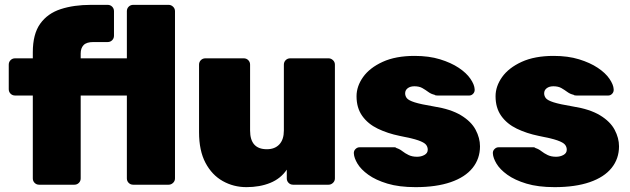

<svg xmlns="http://www.w3.org/2000/svg" viewBox="-20 -760 2593 790"><path d="M141 0Q130 0 122.5 -7.5Q115 -15 115 -26V-367H42Q31 -367 23.5 -374.5Q16 -382 16 -393V-494Q16 -505 23.5 -512.5Q31 -520 42 -520H115V-545Q115 -620 145.5 -662.5Q176 -705 230 -722.5Q284 -740 354 -740H423Q434 -740 441.5 -732.5Q449 -725 449 -714V-613Q449 -602 441.5 -594.5Q434 -587 423 -587H364Q336 -587 324 -574.5Q312 -562 312 -540V-520H502V-714Q502 -725 509.5 -732.5Q517 -740 528 -740H674Q684 -740 692 -732.5Q700 -725 700 -714V-26Q700 -15 692 -7.5Q684 0 674 0H528Q517 0 509.5 -7.5Q502 -15 502 -26V-367H312V-26Q312 -15 304.5 -7.5Q297 0 286 0Z M994 10Q941 10 896.5 -15Q852 -40 825.5 -90Q799 -140 799 -216V-494Q799 -505 806.5 -512.5Q814 -520 825 -520H983Q994 -520 1001.5 -512.5Q1009 -505 1009 -494V-223Q1009 -146 1078 -146Q1111 -146 1129.5 -166Q1148 -186 1148 -223V-494Q1148 -505 1155.5 -512.5Q1163 -520 1174 -520H1332Q1342 -520 1350 -512.5Q1358 -505 1358 -494V-26Q1358 -15 1350 -7.5Q1342 0 1332 0H1186Q1175 0 1167.5 -7.5Q1160 -15 1160 -26V-62Q1135 -25 1092 -7.5Q1049 10 994 10Z M1690 10Q1622 10 1574 -4.5Q1526 -19 1495.5 -41Q1465 -63 1451 -86.5Q1437 -110 1436 -128Q1435 -139 1442.5 -146.5Q1450 -154 1459 -154H1604Q1605 -154 1607 -153.5Q1609 -153 1611 -151Q1624 -147 1635.5 -138Q1647 -129 1661.5 -122Q1676 -115 1696 -115Q1713 -115 1726.5 -122.5Q1740 -130 1740 -144Q1740 -156 1732.5 -165Q1725 -174 1701 -182.5Q1677 -191 1624 -201Q1575 -211 1534.5 -230.5Q1494 -250 1470.5 -283Q1447 -316 1447 -364Q1447 -405 1474 -443Q1501 -481 1554.5 -505.5Q1608 -530 1686 -530Q1745 -530 1790.5 -516Q1836 -502 1867.5 -481Q1899 -460 1915.5 -436Q1932 -412 1933 -393Q1934 -382 1927 -374.5Q1920 -367 1911 -367H1780Q1777 -367 1773.5 -367.5Q1770 -368 1768 -370Q1754 -373 1742.5 -381.5Q1731 -390 1718 -397.5Q1705 -405 1685 -405Q1668 -405 1657.5 -397Q1647 -389 1647 -376Q1647 -365 1654 -356Q1661 -347 1686 -339Q1711 -331 1765 -322Q1835 -311 1877 -285.5Q1919 -260 1937 -226Q1955 -192 1955 -158Q1955 -107 1924.5 -69Q1894 -31 1834.5 -10.5Q1775 10 1690 10Z M2262 10Q2194 10 2146 -4.5Q2098 -19 2067.5 -41Q2037 -63 2023 -86.5Q2009 -110 2008 -128Q2007 -139 2014.5 -146.5Q2022 -154 2031 -154H2176Q2177 -154 2179 -153.5Q2181 -153 2183 -151Q2196 -147 2207.5 -138Q2219 -129 2233.5 -122Q2248 -115 2268 -115Q2285 -115 2298.5 -122.5Q2312 -130 2312 -144Q2312 -156 2304.5 -165Q2297 -174 2273 -182.5Q2249 -191 2196 -201Q2147 -211 2106.5 -230.5Q2066 -250 2042.5 -283Q2019 -316 2019 -364Q2019 -405 2046 -443Q2073 -481 2126.5 -505.5Q2180 -530 2258 -530Q2317 -530 2362.5 -516Q2408 -502 2439.5 -481Q2471 -460 2487.5 -436Q2504 -412 2505 -393Q2506 -382 2499 -374.5Q2492 -367 2483 -367H2352Q2349 -367 2345.5 -367.5Q2342 -368 2340 -370Q2326 -373 2314.5 -381.5Q2303 -390 2290 -397.5Q2277 -405 2257 -405Q2240 -405 2229.5 -397Q2219 -389 2219 -376Q2219 -365 2226 -356Q2233 -347 2258 -339Q2283 -331 2337 -322Q2407 -311 2449 -285.5Q2491 -260 2509 -226Q2527 -192 2527 -158Q2527 -107 2496.5 -69Q2466 -31 2406.5 -10.5Q2347 10 2262 10Z"/></svg>

Font: Rubik Light ExtraBold
Style: Regular
Weight: 800
Version: Version 2.104